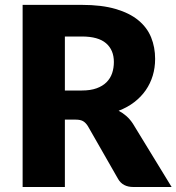

<svg xmlns="http://www.w3.org/2000/svg" viewBox="-20 -748 706 768"><path d="M307.5 -386Q342 -386 366.2 -394.8Q390.5 -403.5 406 -419Q421.5 -434.5 428.5 -455.2Q435.5 -476 435.5 -500Q435.5 -548 404.2 -575Q373 -602 307.5 -602H239.5V-386ZM666.5 0H513.5Q471 0 452.5 -32L331.5 -243.5Q323 -257 312.5 -263.2Q302 -269.5 282.5 -269.5H239.5V0H70.5V-728.5H307.5Q386.5 -728.5 442.2 -712.2Q498 -696 533.2 -667Q568.5 -638 584.5 -598.5Q600.5 -559 600.5 -512.5Q600.5 -477 591 -445.5Q581.5 -414 563 -387.2Q544.5 -360.5 517.2 -339.5Q490 -318.5 454.5 -305Q471 -296.5 485.5 -283.8Q500 -271 511.5 -253.5Z"/></svg>

Font: Lato 2
Style: Regular
Weight: 900
Designer: Lukasz Dziedzic with Adam Twardoch and Botio Nikoltchev
Foundry: tyPoland Lukasz Dziedzic
Version: Version 2.015; 2015-08-06; http://www.latofonts.com/